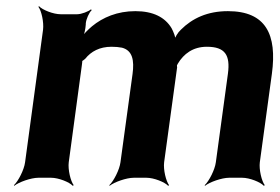

<svg xmlns="http://www.w3.org/2000/svg" viewBox="-20 -574 905 620"><path d="M340 -423C353 -423 364 -422 374 -420C408 -411 414 -379 408 -335L369 -50C366 -26 347 11 333 24L334 26C349 14 388 0 412 0H453C477 0 512 14 523 26L526 24C516 11 507 -26 510 -50L552 -357C551 -358 552 -365 551 -366L550 -362C551 -362 554 -367 554 -368C573 -400 603 -423 648 -423C707 -423 724 -396 716 -336L677 -50C674 -26 655 11 641 24L642 26C657 14 696 0 720 0H762C786 0 821 14 832 26L835 24C825 11 816 -26 819 -50L858 -336C875 -462 839 -538 716 -538C650 -538 601 -515 564 -478C554 -469 544 -452 543 -443H547C548 -452 540 -472 534 -483C513 -518 475 -538 417 -538C359 -538 312 -518 277 -489C265 -479 248 -462 242 -452L246 -450C252 -461 256 -480 257 -495V-498C258 -512 268 -534 276 -541L274 -544C266 -537 243 -528 229 -528H176C152 -528 117 -542 106 -554L104 -552C114 -539 122 -502 119 -478L61 -50C58 -26 39 11 25 24L26 26C41 14 80 0 104 0H145C169 0 204 14 215 26L218 24C208 11 199 -26 202 -50L244 -361C244 -364 247 -378 245 -379L242 -376C244 -375 253 -382 255 -384C274 -408 302 -423 340 -423Z"/></svg>

Font: Asimov
Style: EdgeIt
Weight: 500
Designer: Google
Version: Version 2.000980: 2014